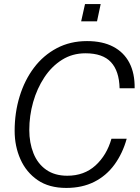

<svg xmlns="http://www.w3.org/2000/svg" viewBox="-20 -912 690 944"><path d="M306 12Q221 12 165 -26.5Q109 -65 80.5 -129Q52 -193 52 -269Q52 -358 76.5 -438Q101 -518 147 -579Q193 -640 259 -675Q325 -710 408 -710Q484 -710 536.5 -682.5Q589 -655 616 -603.5Q643 -552 642 -478H568Q566 -563 525.5 -606.5Q485 -650 400 -650Q336 -650 285 -618Q234 -586 198 -531.5Q162 -477 143 -410Q124 -343 124 -273Q124 -210 144.5 -158.5Q165 -107 207 -77.5Q249 -48 311 -48Q394 -48 449.5 -98.5Q505 -149 528 -230H603Q583 -158 543 -103Q503 -48 443.5 -18Q384 12 306 12ZM379 -807 398 -892H475L457 -807Z"/></svg>

Font: Azeret Mono Thin ExtraLight
Style: Italic
Weight: 250
Italic angle: -12°
Version: Version 1.002